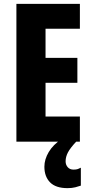

<svg xmlns="http://www.w3.org/2000/svg" viewBox="-20 -734 479 995"><path d="M394 0H65V-714H394V-585H216V-434H381V-305H216V-130H394ZM320 102Q320 120 331 132.5Q342 145 361 145Q375 145 383.5 142Q392 139 399 135V228Q388 232 370.5 236.5Q353 241 330 241Q269 241 239.5 211Q210 181 210 130Q210 92 232.5 54Q255 16 300 -14L375 0Q344 33 332 56Q320 79 320 102Z"/></svg>

Font: Noto Sans Sinhala ExtraCondensed ExtraBold
Style: Regular
Weight: 800
Width: 2
Designer: Jelle Bosma - Monotype Design Team
Foundry: Monotype Imaging Inc.
Version: Version 2.006; ttfautohint (v1.8.4.7-5d5b)